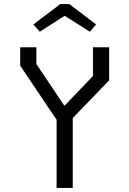

<svg xmlns="http://www.w3.org/2000/svg" viewBox="-20 -930 640 950"><path d="M440 -696H520V-532.5L340 -346V0H260V-337.5L80 -605V-696H160V-613L298 -407.5H300L440 -554ZM323 -910 455.5 -809 424.5 -773 300 -852 177 -773 145 -809 278.5 -910Z"/></svg>

Font: Kode Mono
Style: Regular
Weight: 400
Monospace: yes
Designer: Isa Ozler
Foundry: Kadena LLC
Version: Version 1.000;gftools[0.9.28]